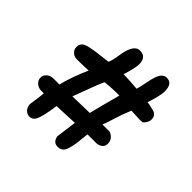

<svg xmlns="http://www.w3.org/2000/svg" viewBox="-127 -585 711 711"><g transform="rotate(45 228.5 -230.0)"><path d="M436 -313Q436 -303 429 -293Q422 -283 418 -282.5Q414 -282 404 -282L360 -284Q346 -251 335.5 -216Q325 -181 320 -172H359Q385 -160 385 -136Q385 -112 356 -107H307Q306 -100 303 -69Q300 -38 292 -17Q284 4 261 4Q238 4 233 -23L244 -104L152 -100L147 -69Q139 -25 130 -12Q121 -1 108.5 -1Q96 -1 87 -10.5Q78 -20 77 -35L84 -87Q85 -99 85 -100H68Q53 -102 44 -111.5Q35 -121 35 -133Q35 -145 45.5 -154.5Q56 -164 71 -164H103Q115 -214 143 -277Q91 -275 79.5 -275.5Q68 -276 58.5 -285Q49 -294 49 -307Q49 -330 74.5 -337Q100 -344 140 -348L172 -352Q179 -367 183 -397Q193 -464 225 -464Q259 -464 259 -426Q259 -406 244 -359Q264 -359 316 -355Q320 -367 325 -393Q330 -419 334 -430Q344 -463 367 -463Q397 -463 397 -422Q397 -399 380 -348Q390 -348 416 -341Q436 -335 436 -313ZM215 -288Q207 -273 168 -167Q179 -167 257 -169Q268 -215 289 -292Q242 -292 215 -288Z"/></g></svg>

Font: Patrick Hand
Style: Regular
Weight: 400
Designer: Patrick Wagesreiter
Foundry: Patrick Wagesreiter
Version: Version 1.003;PS 001.003;hotconv 1.0.70;makeotf.lib2.5.58329